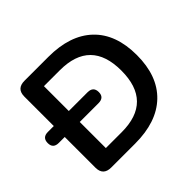

<svg xmlns="http://www.w3.org/2000/svg" viewBox="-180 -904 1103 1103"><g transform="rotate(-45 371.5 -352.5)"><path d="M30 -313Q-16 -313 -16 -357Q-16 -402 30 -402H78V-641Q78 -705 143 -705H337Q513 -705 608.5 -614Q704 -523 704 -353Q704 -183 608.5 -91.5Q513 0 337 0H143Q78 0 78 -64V-313ZM200 -101H329Q578 -101 578 -353Q578 -604 329 -604H200V-402H352Q399 -402 399 -357Q399 -313 352 -313H200Z"/></g></svg>

Font: Chiron GoRound TC M
Style: Regular
Weight: 500
Designer: Ryoko NISHIZUKA 西塚涼子 (kana, bopomofo & ideographs); Paul D. Hunt (Latin, Greek & Cyrillic); Sandoll Communications 산돌커뮤니
Foundry: Adobe
Version: Version 1.000;hotconv 1.1.1;makeotfexe 2.6.0